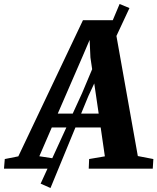

<svg xmlns="http://www.w3.org/2000/svg" viewBox="-96 -847 790 964"><path d="M-76 0 -72 -48.5 -4 -62 320.5 -745.5H474.5L596 -63.5L674 -48.5L671 0H349.5L351.5 -48.5L430.5 -62L409.5 -207H164L101.5 -62.5L193.5 -48.5L189.5 0ZM194 -276.5H399.5L358 -558.5L354 -646.5L318.5 -563.5ZM108 75 316 -379 504.5 -827 554 -806.5 348 -365.5 157.5 97Z"/></svg>

Font: Merriweather 20pt ExtraBold
Style: Italic
Weight: 800
Italic angle: -7.8°
Version: Version 2.101